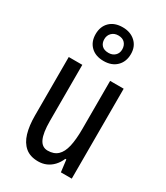

<svg xmlns="http://www.w3.org/2000/svg" viewBox="-202 -896 860 993"><g transform="rotate(30 228.0 -400.0)"><path d="M391 -537V0H326L317 -72H311Q300 -46 282.5 -27.5Q265 -9 243 0.5Q221 10 195 10Q147 10 118 -14.5Q89 -39 76 -83Q63 -127 63 -187V-537H144V-202Q144 -131 160 -97Q176 -63 210 -63Q247 -63 269 -83.5Q291 -104 300.5 -145.5Q310 -187 310 -251V-537ZM229 -609Q180 -609 152 -636.5Q124 -664 124 -709Q124 -755 152 -782.5Q180 -810 229 -810Q275 -810 304.5 -783Q334 -756 334 -711Q334 -665 305.5 -637Q277 -609 229 -609ZM230 -658Q253 -658 268 -672Q283 -686 283 -709Q283 -732 269.5 -747Q256 -762 230 -762Q206 -762 191 -747Q176 -732 176 -709Q176 -686 189.5 -672Q203 -658 230 -658Z"/></g></svg>

Font: Noto Sans ExtraCondensed
Style: Regular
Weight: 400
Width: 2
Designer: Monotype Design Team
Foundry: Monotype Imaging Inc.
Version: Version 2.013